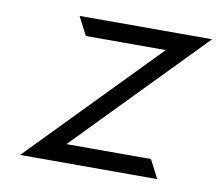

<svg xmlns="http://www.w3.org/2000/svg" viewBox="-57 -518 659 575"><g transform="rotate(10 272.0 -230.5)"><path d="M38 -10H455L426 -66H169L544 -451H141L170 -395H413Z"/></g></svg>

Font: Charger Sport
Style: LitObl
Weight: 300
Designer: Jasper
Foundry: Cannot Into Space Fonts
Version: Version 1.1